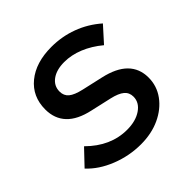

<svg xmlns="http://www.w3.org/2000/svg" viewBox="-162 -637 767 767"><g transform="rotate(-45 221.5 -253.5)"><path d="M212.3 10.3Q146.3 10.3 84.7 -14.2Q23 -38.7 -15.7 -80.7L45.7 -145.3Q121.3 -70 214 -70Q263 -70 294.3 -91.3Q325.7 -112.7 325.7 -145.7Q325.7 -169 309 -183Q292.3 -197 256 -205.3L167.7 -225.3Q103.3 -239.3 71.7 -272.8Q40 -306.3 40 -358.7Q40 -431.7 93 -475Q146 -518.3 234 -518.3Q293.3 -518.3 347.3 -498.3Q401.3 -478.3 446 -439L387.7 -374.3Q349.7 -406 308.7 -422.7Q267.7 -439.3 227.7 -439.3Q183.7 -439.3 157.3 -420Q131 -400.7 131 -369Q131 -345.3 147.5 -331.5Q164 -317.7 202.3 -309L290.7 -289Q356.7 -274.3 389.5 -241.3Q422.3 -208.3 422.3 -157Q422.3 -109.7 394.7 -71.7Q367 -33.7 319.7 -11.7Q272.3 10.3 212.3 10.3Z"/></g></svg>

Font: Red Hat Display VF
Style: Italic
Weight: 300
Italic angle: -12°
Designer: Pentagram, MCKL
Foundry: Pentagram, MCKL
Version: Version 1.010